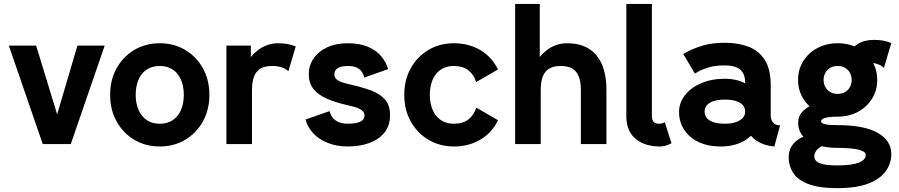

<svg xmlns="http://www.w3.org/2000/svg" viewBox="-20 -743 4634 990"><path d="M274.7 -153.3 166.3 -507.8H25.6L200.4 0H345L519.8 -507.8H379.2Z M679.7 -253.9Q679.7 -286.6 687.7 -313.8Q695.8 -341.1 711.5 -361.1Q727.3 -381.1 750.5 -392Q773.7 -402.8 803.7 -402.8Q833.7 -402.8 856.9 -392Q880.1 -381.1 895.9 -361.1Q911.6 -341.1 919.7 -313.8Q927.7 -286.6 927.7 -253.9Q927.7 -221.4 919.7 -194.1Q911.6 -166.7 895.9 -146.7Q880.1 -126.7 856.9 -115.8Q833.7 -105 803.7 -105Q773.7 -105 750.5 -116.1Q727.3 -127.2 711.5 -147.5Q695.8 -167.7 687.7 -194.8Q679.7 -221.9 679.7 -253.9ZM547.9 -253.9Q547.9 -176.8 581.3 -116.7Q614.7 -56.6 672.6 -22.2Q730.5 12.2 803.7 12.2Q877.2 12.2 934.9 -22.2Q992.7 -56.6 1026.1 -116.7Q1059.6 -176.8 1059.6 -253.9Q1059.6 -331.1 1026.1 -391.1Q992.7 -451.2 934.9 -485.6Q877.2 -520 803.7 -520Q730.5 -520 672.6 -485.6Q614.7 -451.2 581.3 -391.1Q547.9 -331.1 547.9 -253.9Z M1467 -376 1504.9 -503.4Q1485.4 -511.7 1463.4 -515.9Q1441.4 -520 1416 -520Q1382.6 -520 1355.7 -509.6Q1328.9 -499.3 1308.6 -483.3Q1288.3 -467.3 1273.4 -449.2V-507.8H1147.5V0H1279.3V-279.3Q1279.3 -319.6 1289.4 -347Q1299.6 -374.5 1322.3 -388.7Q1345 -402.8 1382.8 -402.8Q1410.9 -402.8 1431.6 -396.1Q1452.4 -389.4 1467 -376Z M1773.2 -520Q1712.4 -520 1667.2 -499.1Q1622.1 -478.3 1597.2 -442.1Q1572.3 -406 1572.3 -360.1Q1572.3 -314.5 1596.4 -284.1Q1620.6 -253.7 1665.5 -234Q1710.4 -214.4 1773.2 -200.4Q1792 -196.3 1807.7 -191.7Q1823.5 -187 1835.1 -181.2Q1846.7 -175.3 1853 -167.2Q1859.4 -159.2 1859.4 -148.2Q1859.4 -133.5 1850.1 -124.1Q1840.8 -114.7 1821.7 -110Q1802.5 -105.2 1773.2 -105.2Q1743.9 -105.2 1724.5 -114.1Q1705.1 -123 1694.2 -137.7Q1683.3 -152.3 1679.4 -170.2L1555.2 -126.5Q1565.9 -86.9 1595.6 -55.4Q1625.2 -23.9 1670.7 -5.9Q1716.1 12.2 1773.2 12.2Q1835 12.2 1884.3 -5.7Q1933.6 -23.7 1962.4 -59.3Q1991.2 -95 1991.2 -148.2Q1991.2 -201.4 1963.6 -231.7Q1936 -262 1886.8 -279.1Q1837.6 -296.1 1773.2 -310.3Q1748.3 -315.9 1733 -322.9Q1717.8 -329.8 1710.9 -338.9Q1704.1 -347.9 1704.1 -360.1Q1704.1 -372.3 1711.1 -382Q1718 -391.6 1733.3 -397.2Q1748.5 -402.8 1773.2 -402.8Q1801.5 -402.8 1818.8 -394.8Q1836.2 -386.7 1845.3 -373.2Q1854.5 -359.6 1858.2 -343L1981.2 -386.5Q1970.9 -423.3 1945.1 -453.6Q1919.2 -483.9 1876.7 -502Q1834.2 -520 1773.2 -520Z M2196.3 -253.9Q2196.3 -286.6 2204.3 -313.8Q2212.4 -341.1 2228.1 -361.1Q2243.9 -381.1 2267.1 -392Q2290.3 -402.8 2320.3 -402.8Q2365.2 -402.8 2393.8 -381.5Q2422.4 -360.1 2435.3 -319.8L2547.6 -384.8Q2516.4 -449.2 2456.8 -484.6Q2397.2 -520 2320.3 -520Q2247.1 -520 2189.2 -485.6Q2131.3 -451.2 2097.9 -391.1Q2064.5 -331.1 2064.5 -253.9Q2064.5 -176.8 2098 -116.7Q2131.6 -56.6 2189.6 -22.2Q2247.6 12.2 2320.8 12.2Q2397.7 12.2 2457.3 -23.3Q2516.8 -58.8 2548.1 -123L2435.8 -188Q2422.9 -147.9 2394.3 -126.5Q2365.7 -105 2320.8 -105Q2290.8 -105 2267.6 -115.8Q2244.4 -126.7 2228.5 -146.7Q2212.6 -166.7 2204.5 -194.1Q2196.3 -221.4 2196.3 -253.9Z M2975.1 0H3106.9V-279.3Q3106.9 -396.5 3054.8 -458.3Q3002.7 -520 2904.8 -520Q2871.3 -520 2844.7 -509.6Q2818.1 -499.3 2798.1 -483.3Q2778.1 -467.3 2763.2 -449.2V-722.7H2636.2V0H2768.1V-279.3Q2768.1 -319.6 2778.2 -347Q2788.3 -374.5 2811 -388.7Q2833.7 -402.8 2871.6 -402.8Q2909.4 -402.8 2932.1 -388.7Q2954.8 -374.5 2965 -347Q2975.1 -319.6 2975.1 -279.3Z M3407.7 -112.8Q3403.1 -109.9 3394.7 -107.4Q3386.2 -105 3379.9 -105Q3369.9 -105 3362.4 -107.3Q3355 -109.6 3350.3 -114.6Q3345.7 -119.6 3343.5 -127.1Q3341.3 -134.5 3341.3 -144.5V-214.8V-282.2V-722.7H3209.5V-282.2V-214.8V-144.5Q3209.5 -101.6 3223.6 -71.5Q3237.8 -41.5 3262.2 -23.1Q3286.6 -4.6 3317 3.8Q3347.4 12.2 3379.9 12.2Q3401.9 12.2 3417.8 6.3Q3433.8 0.5 3442.4 -4.4Z M3696.3 12.2Q3761.7 12.2 3808.6 -12.3Q3855.5 -36.9 3880.6 -77.6Q3905.8 -118.4 3905.8 -167.2Q3905.8 -216.1 3883.5 -254.4Q3861.3 -292.7 3819.2 -314.8Q3777.1 -336.9 3717.8 -336.9Q3649.4 -336.9 3596.1 -314.2Q3542.7 -291.5 3512.1 -252.6Q3481.4 -213.6 3481.4 -164.8Q3481.4 -116 3506.6 -75.8Q3531.7 -35.6 3579.8 -11.7Q3627.9 12.2 3696.3 12.2ZM3822.3 -167.2Q3822.3 -147.7 3808.8 -133.8Q3795.4 -119.9 3771.9 -112.4Q3748.3 -105 3717.8 -105Q3666.5 -105 3639.9 -121.5Q3613.3 -137.9 3613.3 -167.2Q3613.3 -196.5 3639.9 -213Q3666.5 -229.5 3717.8 -229.5Q3752 -229.5 3775.3 -222Q3798.6 -214.6 3810.4 -200.7Q3822.3 -186.8 3822.3 -167.2ZM3954.1 -147.5V-301.8Q3954.1 -387.2 3922.6 -435.3Q3891.1 -483.4 3837.5 -502.9Q3783.9 -522.5 3717.8 -522.5Q3651.9 -522.5 3603.6 -507.9Q3555.4 -493.4 3529.2 -478.9Q3502.9 -464.4 3502.9 -464.4L3563 -363.8Q3563 -363.8 3581.1 -374.3Q3599.1 -384.8 3633.5 -395.3Q3668 -405.8 3717.5 -405.8Q3745.1 -405.8 3764.9 -400.1Q3784.7 -394.5 3797.4 -383.3Q3810.1 -372.1 3816.2 -355.6Q3822.3 -339.1 3822.3 -316.9V-224.1L3834.5 -214.1V-127.4L3822.3 -115.7Q3822.3 -95.7 3831.8 -74.5Q3841.3 -53.2 3860 -34.7Q3878.7 -16.1 3906.9 -3.5Q3935.1 9 3972.7 12.2L4002.4 -96.7Q3978.3 -96.7 3966.2 -111.1Q3954.1 -125.5 3954.1 -147.5Z M4349.1 -469 4384 -371.3Q4390.9 -395.5 4405 -407.8Q4419.2 -420.2 4453.1 -420.2Q4481.2 -420.2 4502.2 -413.5Q4523.2 -406.7 4537.8 -393.3L4575.7 -520.8Q4556.4 -529.3 4534.3 -533.3Q4512.2 -537.4 4486.8 -537.4Q4436.5 -537.4 4403.8 -516.6Q4371.1 -495.8 4349.1 -469ZM4299.1 -229.5Q4271 -229.5 4236.1 -223.1Q4201.2 -216.8 4169.1 -202.6Q4137 -188.5 4116.2 -165.6Q4095.5 -142.8 4095.5 -109.9Q4095.5 -68.4 4121.6 -39.4Q4147.7 -10.5 4193.6 4.5Q4239.5 19.5 4299.1 19.5V-97.7Q4255.6 -97.7 4234.6 -102.4Q4213.6 -107.2 4213.6 -117.2Q4213.6 -124 4222 -129.5Q4230.5 -135 4249.4 -138.3Q4268.3 -141.6 4299.1 -141.6ZM4575.7 51.3Q4575.7 -18.3 4505.7 -58Q4435.8 -97.7 4299.1 -97.7V19.5Q4330.6 19.5 4357.1 21.5Q4383.5 23.4 4403 27.7Q4422.4 32 4433.1 39.1Q4443.8 46.1 4443.8 56.2Q4443.8 68.8 4434.8 78.9Q4425.8 88.9 4407.5 95.8Q4389.2 102.8 4362.1 106.3Q4335 109.9 4299.1 109.9Q4251.2 109.9 4225.1 104Q4199 98.1 4188.7 87.5Q4178.5 76.9 4178.5 63.2Q4178.5 49.3 4188.5 34.2Q4198.5 19 4224.5 8.3Q4250.5 -2.4 4299.1 -2.4V-68.4Q4249.5 -68.4 4204.1 -61.5Q4158.7 -54.7 4123.2 -38.9Q4087.6 -23.2 4067.1 3.1Q4046.6 29.3 4046.6 67.9Q4046.6 111.8 4069.5 148.1Q4092.3 184.3 4147.3 205.7Q4202.4 227.1 4299.1 227.1Q4396.2 227.1 4457.2 203.5Q4518.1 179.9 4546.9 140Q4575.7 100.1 4575.7 51.3ZM4226.8 -330.8Q4226.8 -351.3 4235.7 -367.6Q4244.6 -383.8 4260.9 -393.3Q4277.1 -402.8 4299.1 -402.8Q4321 -402.8 4337.3 -393.3Q4353.5 -383.8 4362.4 -367.6Q4371.3 -351.3 4371.3 -330.8Q4371.3 -310.3 4362.4 -294.1Q4353.5 -277.8 4337.3 -268.3Q4321 -258.8 4299.1 -258.8Q4277.1 -258.8 4260.9 -268.3Q4244.6 -277.8 4235.7 -294.1Q4226.8 -310.3 4226.8 -330.8ZM4095 -330.8Q4095 -277.6 4121.5 -234.6Q4147.9 -191.7 4194.2 -166.6Q4240.5 -141.6 4299.1 -141.6Q4358.2 -141.6 4404.2 -166.6Q4450.2 -191.7 4476.7 -234.6Q4503.2 -277.6 4503.2 -330.8Q4503.2 -384.5 4476.7 -427.2Q4450.2 -470 4404.2 -495Q4358.2 -520 4299.1 -520Q4240.5 -520 4194.2 -495Q4147.9 -470 4121.5 -427.2Q4095 -384.5 4095 -330.8Z"/></svg>

Font: Giphurs
Style: Regular
Weight: 400
Version: Version 2.010